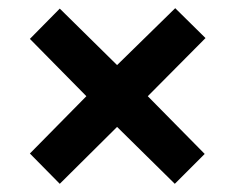

<svg xmlns="http://www.w3.org/2000/svg" viewBox="-20 -588 576 469"><path d="M408 -568 482 -495 341 -353 480 -212 407 -139 266 -278 126 -139 53 -213 191 -353 53 -493 126 -567 266 -429Z"/></svg>

Font: Noto Sans Armenian SemiCondensed
Style: Bold
Weight: 700
Width: 4
Designer: Monotype Design Team
Foundry: Monotype Imaging Inc.
Version: Version 2.008; ttfautohint (v1.8.4.7-5d5b)